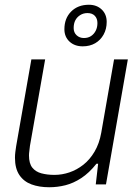

<svg xmlns="http://www.w3.org/2000/svg" viewBox="-20 -776 584 808"><path d="M187 12Q145 12 112.5 0Q80 -12 61.5 -39.5Q43 -67 43 -112Q43 -124 44.5 -136Q46 -148 48 -161L112 -526H170L106 -162Q105 -151 103.5 -140.5Q102 -130 102 -122Q102 -88 116 -70.5Q130 -53 154.5 -46.5Q179 -40 209 -40Q241 -40 272 -50.5Q303 -61 330.5 -82.5Q358 -104 378 -138Q398 -172 406 -217L460 -526H518L426 0H383L393 -87H386Q355 -48 322 -26.5Q289 -5 255.5 3.5Q222 12 187 12ZM328 -581Q294 -581 272.5 -601Q251 -621 251 -653Q251 -699 279.5 -727.5Q308 -756 354 -756Q387 -756 408 -736Q429 -716 429 -684Q429 -654 416 -630.5Q403 -607 380.5 -594Q358 -581 328 -581ZM333 -616Q351 -616 363.5 -624.5Q376 -633 383 -647Q390 -661 390 -679Q390 -698 379 -709.5Q368 -721 348 -721Q331 -721 317.5 -712.5Q304 -704 297 -690.5Q290 -677 290 -658Q290 -639 302.5 -627.5Q315 -616 333 -616Z"/></svg>

Font: Archivo SemiBold ExtraLight
Style: Italic
Weight: 250
Italic angle: -10°
Version: Version 2.001